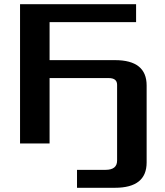

<svg xmlns="http://www.w3.org/2000/svg" viewBox="-20 -680 780 910"><path d="M75 0V-660H625V-575H215V-395H525Q675 -395 675 -275V90Q675 210 525 210H345V125H480Q535 125 535 81V-278Q535 -310 495 -310H215V0Z"/></svg>

Font: Xolonium
Style: Regular
Weight: 400
Designer: Severin Meyer
Version: Version 4.2